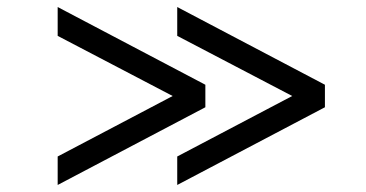

<svg xmlns="http://www.w3.org/2000/svg" viewBox="-20 -527 1040 546"><path d="M484 -1V-82L811 -254L484 -425V-507L904 -286V-222ZM144 -1V-82L471 -254L144 -425V-507L564 -286V-222Z"/></svg>

Font: Asta Sans SemiBold
Style: Regular
Weight: 600
Designer: 42dot
Version: Version 1.000